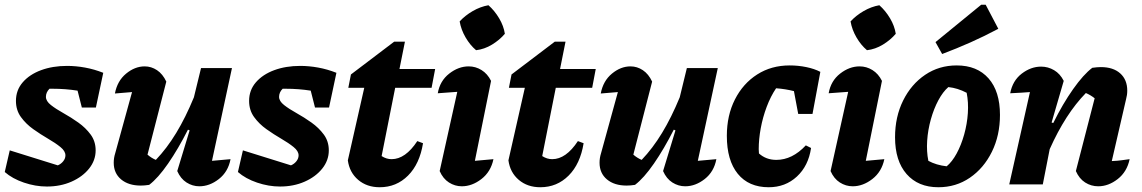

<svg xmlns="http://www.w3.org/2000/svg" viewBox="-21 -775 4798 807"><path d="M-1 -52 20 -143 222 -80Q236 -86 245 -97.5Q254 -109 254 -122Q254 -140 233 -157Q212 -174 181 -192Q150 -210 119 -232Q88 -254 67 -283Q46 -312 46 -351Q46 -396 74.5 -429Q103 -462 151.5 -480Q200 -498 261 -498Q298 -498 336.5 -491Q375 -484 413 -469L382 -323H323L305 -394Q254 -402 200 -402Q194 -402 187 -402Q172 -387 172 -368Q172 -350 193 -333.5Q214 -317 245.5 -299.5Q277 -282 308 -260Q339 -238 360 -209.5Q381 -181 381 -143Q381 -101 353.5 -66.5Q326 -32 279.5 -11.5Q233 9 176 9Q128 9 79.5 -7.5Q31 -24 -1 -52Z M724 -56 776 -227 769 -230Q728 -149 685.5 -87.5Q643 -26 606 2Q587 5 571 5Q519 5 488 -21Q457 -47 457 -91Q457 -111 463 -130L534 -388Q498 -385 462 -382Q472 -435 509 -465.5Q546 -496 587 -496Q615 -496 639 -480Q663 -464 678 -432L599 -125Q615 -111 634 -103Q680 -151 719.5 -216Q759 -281 794 -366L824 -489H954L870 -99Q890 -101 909 -102.5Q928 -104 948 -106Q938 -53 899 -22.5Q860 8 817 8Q788 8 763 -8Q738 -24 724 -56Z M979 -52 1000 -143 1202 -80Q1216 -86 1225 -97.5Q1234 -109 1234 -122Q1234 -140 1213 -157Q1192 -174 1161 -192Q1130 -210 1099 -232Q1068 -254 1047 -283Q1026 -312 1026 -351Q1026 -396 1054.5 -429Q1083 -462 1131.5 -480Q1180 -498 1241 -498Q1278 -498 1316.5 -491Q1355 -484 1393 -469L1362 -323H1303L1285 -394Q1234 -402 1180 -402Q1174 -402 1167 -402Q1152 -387 1152 -368Q1152 -350 1173 -333.5Q1194 -317 1225.5 -299.5Q1257 -282 1288 -260Q1319 -238 1340 -209.5Q1361 -181 1361 -143Q1361 -101 1333.5 -66.5Q1306 -32 1259.5 -11.5Q1213 9 1156 9Q1108 9 1059.5 -7.5Q1011 -24 979 -52Z M1575 12Q1521 12 1484.5 -19Q1448 -50 1441 -101L1510 -406H1443L1454 -462L1636 -600H1681L1658 -485H1808L1793 -406H1640L1583 -119Q1603 -106 1625 -106Q1683 -106 1733 -182L1757 -173Q1743 -86 1694 -37Q1645 12 1575 12Z M2053 -106Q2042 -53 2002.5 -22.5Q1963 8 1920 8Q1891 8 1866 -8Q1841 -24 1827 -56L1901 -389Q1879 -387 1859.5 -386Q1840 -385 1819 -383Q1828 -435 1867 -465.5Q1906 -496 1949 -496Q1978 -496 2003 -480.5Q2028 -465 2043 -435L1975 -99Q2015 -102 2053 -106ZM2032 -753Q2058 -730 2077 -698Q2096 -666 2101 -633Q2079 -607 2047 -587.5Q2015 -568 1980 -564Q1955 -585 1936 -617.5Q1917 -650 1911 -685Q1934 -710 1966 -728.5Q1998 -747 2032 -753Z M2250 12Q2196 12 2159.5 -19Q2123 -50 2116 -101L2185 -406H2118L2129 -462L2311 -600H2356L2333 -485H2483L2468 -406H2315L2258 -119Q2278 -106 2300 -106Q2358 -106 2408 -182L2432 -173Q2418 -86 2369 -37Q2320 12 2250 12Z M2766 -56 2818 -227 2811 -230Q2770 -149 2727.5 -87.5Q2685 -26 2648 2Q2629 5 2613 5Q2561 5 2530 -21Q2499 -47 2499 -91Q2499 -111 2505 -130L2576 -388Q2540 -385 2504 -382Q2514 -435 2551 -465.5Q2588 -496 2629 -496Q2657 -496 2681 -480Q2705 -464 2720 -432L2641 -125Q2657 -111 2676 -103Q2722 -151 2761.5 -216Q2801 -281 2836 -366L2866 -489H2996L2912 -99Q2932 -101 2951 -102.5Q2970 -104 2990 -106Q2980 -53 2941 -22.5Q2902 8 2859 8Q2830 8 2805 -8Q2780 -24 2766 -56Z M3210 12Q3126 12 3080 -44.5Q3034 -101 3034 -204Q3034 -290 3068 -357Q3102 -424 3161.5 -462Q3221 -500 3298 -500Q3334 -500 3368 -493Q3402 -486 3427 -473L3394 -296H3334L3316 -392Q3281 -401 3241 -404Q3218 -370 3201.5 -326Q3185 -282 3176.5 -236Q3168 -190 3168 -148Q3168 -139 3169 -130Q3199 -103 3242 -103Q3309 -103 3366 -164L3388 -153Q3377 -78 3328.5 -33Q3280 12 3210 12ZM3178 -97 3176 -102Q3177 -99 3178 -97Z M3696 -106Q3685 -53 3645.5 -22.5Q3606 8 3563 8Q3534 8 3509 -8Q3484 -24 3470 -56L3544 -389Q3522 -387 3502.5 -386Q3483 -385 3462 -383Q3471 -435 3510 -465.5Q3549 -496 3592 -496Q3621 -496 3646 -480.5Q3671 -465 3686 -435L3618 -99Q3658 -102 3696 -106ZM3675 -753Q3701 -730 3720 -698Q3739 -666 3744 -633Q3722 -607 3690 -587.5Q3658 -568 3623 -564Q3598 -585 3579 -617.5Q3560 -650 3554 -685Q3577 -710 3609 -728.5Q3641 -747 3675 -753Z M3923 12Q3838 12 3789.5 -43.5Q3741 -99 3741 -198Q3741 -284 3775 -352.5Q3809 -421 3867.5 -460.5Q3926 -500 4000 -500Q4086 -500 4134 -445.5Q4182 -391 4182 -292Q4182 -206 4148 -137Q4114 -68 4055.5 -28Q3997 12 3923 12ZM3958 -76Q3981 -95 4000 -130Q4019 -165 4031.5 -209.5Q4044 -254 4047 -299.5Q4050 -345 4042 -385Q4004 -405 3965 -409Q3942 -389 3923 -353.5Q3904 -318 3891.5 -273.5Q3879 -229 3876 -183.5Q3873 -138 3881 -99Q3914 -81 3958 -76ZM3939 -548 3911 -598 4103 -755H4122L4175 -654Q4117 -623 4058.5 -597Q4000 -571 3939 -548Z M4221 0 4308 -388Q4292 -387 4272.5 -385.5Q4253 -384 4225 -383Q4235 -436 4273.5 -465.5Q4312 -495 4355 -495Q4384 -495 4409.5 -480Q4435 -465 4450 -435L4399 -260L4406 -258Q4446 -339 4489.5 -400.5Q4533 -462 4570 -490Q4591 -493 4606 -493Q4658 -493 4687.5 -466.5Q4717 -440 4717 -394Q4717 -376 4712 -358L4652 -98Q4677 -99 4693.5 -101.5Q4710 -104 4727 -106Q4716 -53 4677 -22.5Q4638 8 4595 8Q4565 8 4540 -8Q4515 -24 4501 -56L4580 -362Q4562 -376 4543 -384Q4500 -340 4462 -281Q4424 -222 4391 -148L4362 0Z"/></svg>

Font: Piazzolla
Style: Bold Italic
Weight: 700
Italic angle: -11.3°
Designer: Juan Pablo del Peral
Foundry: Huerta Tipografica
Version: Version 1.330